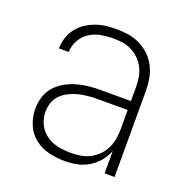

<svg xmlns="http://www.w3.org/2000/svg" viewBox="-102 -623 704 726"><g transform="rotate(20 250.0 -260.0)"><path d="M233 8Q201 8 169 0.5Q137 -7 111.5 -27Q86 -47 73.5 -77.5Q61 -108 61 -140Q61 -164 68 -187.5Q75 -211 91 -229.5Q107 -248 128 -260Q149 -272 172.5 -279Q196 -286 220 -288.5Q244 -291 268 -291H391V-348Q391 -367 388 -386Q385 -405 376 -422.5Q367 -440 353.5 -453.5Q340 -467 323 -476Q306 -485 287 -488Q268 -491 249 -491Q224 -491 199 -486.5Q174 -482 153 -468.5Q132 -455 119.5 -432.5Q107 -410 107 -385H67Q67 -407 74 -428Q81 -449 93.5 -466Q106 -483 124.5 -495.5Q143 -508 163.5 -515.5Q184 -523 205.5 -525.5Q227 -528 249 -528Q273 -528 297 -524Q321 -520 343 -509Q365 -498 382.5 -481Q400 -464 411 -442.5Q422 -421 426.5 -396.5Q431 -372 431 -348V0H391V-90Q382 -67 366 -47.5Q350 -28 328.5 -15Q307 -2 282.5 3Q258 8 233 8ZM245 -29Q265 -29 285 -32.5Q305 -36 322.5 -45.5Q340 -55 354 -69.5Q368 -84 376.5 -102.5Q385 -121 388 -140.5Q391 -160 391 -180V-255H268Q249 -255 230 -253Q211 -251 193 -246.5Q175 -242 158 -233.5Q141 -225 127.5 -212Q114 -199 107.5 -180.5Q101 -162 101 -143Q101 -117 112.5 -93Q124 -69 145.5 -54Q167 -39 193 -34Q219 -29 245 -29Z"/></g></svg>

Font: Iosevka Term Curly Extralight
Style: Regular
Weight: 200
Designer: Belleve Invis
Foundry: Belleve Invis
Version: Version 32.3.0